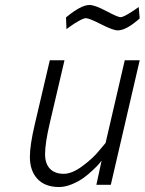

<svg xmlns="http://www.w3.org/2000/svg" viewBox="-20 -742 581 771"><path d="M404 -168 378 -137C361.3 -116.3 339 -95.7 311 -75C283 -54.3 258 -44 236 -44C212 -44 193.5 -50.8 180.5 -64.5C167.5 -78.2 161 -97.7 161 -123C161 -152.3 167.3 -194 180 -248L239 -500H180L120 -244C106.7 -188 100 -144 100 -112C100 -74.7 110.2 -45.2 130.5 -23.5C150.8 -1.8 179.7 9 217 9C233.7 9 251.2 5.2 269.5 -2.5C287.8 -10.2 303.3 -18.7 316 -28C328.7 -37.3 341.3 -48 354 -60C366.7 -72 375 -80.5 379 -85.5L388 -97L367 0H425L541 -500H481ZM537 -714 523 -704C513.7 -697.3 502.8 -690.5 490.5 -683.5C478.2 -676.5 469.3 -673 464 -673C456.7 -673 437.7 -681.2 407 -697.5C376.3 -713.8 353.7 -722 339 -722C316.3 -722 285 -705.3 245 -672L247 -625L262 -636C272 -643.3 283.5 -650.7 296.5 -658C309.5 -665.3 319 -669 325 -669C333.7 -669 354 -660.8 386 -644.5C418 -628.2 440.3 -620 453 -620C475.7 -620 505 -636 541 -668Z"/></svg>

Font: RazerF5 Light
Style: Italic
Weight: 300
Foundry: Razer Inc.
Version: Version 2